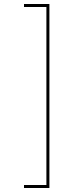

<svg xmlns="http://www.w3.org/2000/svg" viewBox="-20 -820 417 960"><path d="M100 -800H227V120H100V105H212V-785H100Z"/></svg>

Font: Kalnia Thin Thin
Style: Regular
Weight: 250
Version: Version 1.105